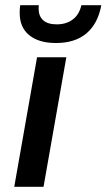

<svg xmlns="http://www.w3.org/2000/svg" viewBox="-20 -721 411 741"><path d="M123 -500H236L148 0H35ZM56 -671Q56 -690 58 -701H130Q129 -696 129 -688Q129 -659 146.5 -643Q164 -627 199 -627Q236 -627 261 -646Q286 -665 294 -701H371Q358 -630 314 -592.5Q270 -555 196 -555Q130 -555 93 -585Q56 -615 56 -671Z"/></svg>

Font: Sarabun SemiBold
Style: Italic
Weight: 600
Italic angle: -10°
Designer: Suppakit Chalermlarp | Katatrad Co.,Ltd.
Foundry: Cadson Demak Co.,Ltd.
Version: Version 1.000; ttfautohint (v1.6)